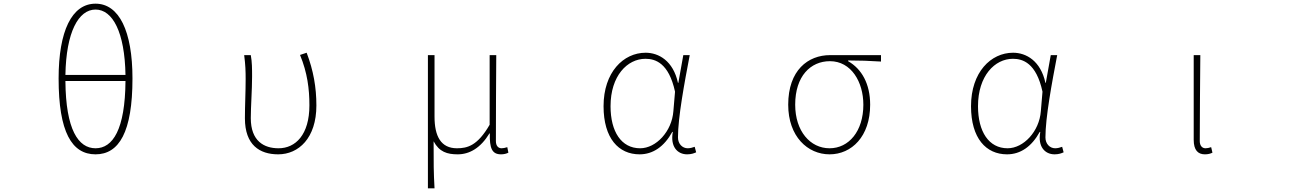

<svg xmlns="http://www.w3.org/2000/svg" viewBox="-20 -827 7040 1045"><path d="M500 13C628 13 701 -108 701 -400C701 -658 628 -807 500 -807C371 -807 299 -658 299 -400C299 -108 371 13 500 13ZM500 -20C406 -20 338 -122 336 -386H663C661 -122 594 -20 500 -20ZM336 -419C340 -652 407 -775 500 -775C593 -775 659 -652 663 -419Z M1494 13C1605 13 1702 -75 1702 -253C1702 -351 1686 -443 1649 -540L1613 -528C1653 -431 1664 -343 1664 -254C1664 -93 1588 -20 1496 -20C1417 -20 1345 -59 1345 -184C1345 -245 1352 -338 1352 -409C1352 -453 1352 -489 1345 -527H1309C1316 -474 1317 -438 1317 -396C1317 -325 1313 -254 1313 -183C1313 -38 1393 13 1494 13Z M2309 198H2345C2340 108 2340 66 2340 -58C2371 0 2414 13 2471 13C2536 13 2596 -22 2644 -101H2646C2644 -20 2658 13 2707 13C2724 13 2737 9 2747 4L2741 -26C2727 -22 2720 -20 2710 -20C2692 -20 2679 -33 2679 -59C2679 -217 2680 -368 2681 -527H2645V-148C2579 -34 2524 -20 2467 -20C2380 -20 2345 -85 2345 -192V-527H2309Z M3461 13C3534 13 3595 -29 3639 -109H3642C3627 -29 3667 13 3720 13C3743 13 3758 7 3769 2L3761 -28C3751 -24 3736 -20 3723 -20C3694 -20 3670 -44 3670 -79C3670 -188 3705 -375 3734 -527H3699L3672 -376H3670C3644 -496 3565 -540 3494 -540C3373 -540 3265 -434 3265 -249C3265 -74 3347 13 3461 13ZM3464 -20C3362 -20 3303 -110 3303 -249C3303 -414 3394 -507 3493 -507C3546 -507 3620 -485 3654 -328L3645 -222C3637 -112 3551 -20 3464 -20Z M4495 13C4615 13 4716 -84 4716 -257C4716 -371 4670 -452 4596 -494V-498C4657 -498 4714 -496 4775 -492V-527H4498C4378 -527 4270 -445 4270 -257C4270 -84 4376 13 4495 13ZM4495 -20C4390 -20 4308 -113 4308 -257C4308 -413 4392 -494 4497 -494C4613 -494 4679 -381 4679 -257C4679 -113 4600 -20 4495 -20Z M5461 13C5534 13 5595 -29 5639 -109H5642C5627 -29 5667 13 5720 13C5743 13 5758 7 5769 2L5761 -28C5751 -24 5736 -20 5723 -20C5694 -20 5670 -44 5670 -79C5670 -188 5705 -375 5734 -527H5699L5672 -376H5670C5644 -496 5565 -540 5494 -540C5373 -540 5265 -434 5265 -249C5265 -74 5347 13 5461 13ZM5464 -20C5362 -20 5303 -110 5303 -249C5303 -414 5394 -507 5493 -507C5546 -507 5620 -485 5654 -328L5645 -222C5637 -112 5551 -20 5464 -20Z M6538 13C6556 13 6569 9 6579 4L6572 -26C6559 -22 6551 -20 6541 -20C6524 -20 6510 -33 6510 -59C6510 -217 6512 -368 6513 -527H6477V-66C6477 -10 6500 13 6538 13Z"/></svg>

Font: Harano Aji Gothic ExtraLight
Style: Regular
Weight: 250
Foundry: Masamichi Hosoda
Version: HaranoAjiGothic-ExtraLight version 20230610;ttx 4.39.4